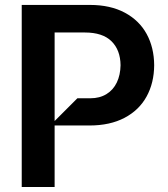

<svg xmlns="http://www.w3.org/2000/svg" viewBox="-20 -747 673 767"><path d="M66.8 0V-727.3H339.5Q420.8 -727.3 478.5 -696.4Q536.2 -665.5 565.9 -611.2Q595.5 -556.8 595.9 -486.5Q595.5 -415.8 565.5 -361.3Q535.5 -306.8 477.5 -276.3Q419.4 -245.7 337.4 -245.7H198.2V0ZM198.2 -263.5 289.1 -354.4H340.9Q378.2 -354.4 405.4 -371.1Q432.5 -387.8 446.7 -417.6Q460.9 -447.4 461.6 -486.5Q460.9 -547.2 425.4 -582.2Q389.9 -617.2 318.9 -617.2H198.2Z"/></svg>

Font: Riot Sans
Style: Regular
Weight: 400
Designer: Rasmus Andersson
Foundry: rsms
Version: Version 3.005